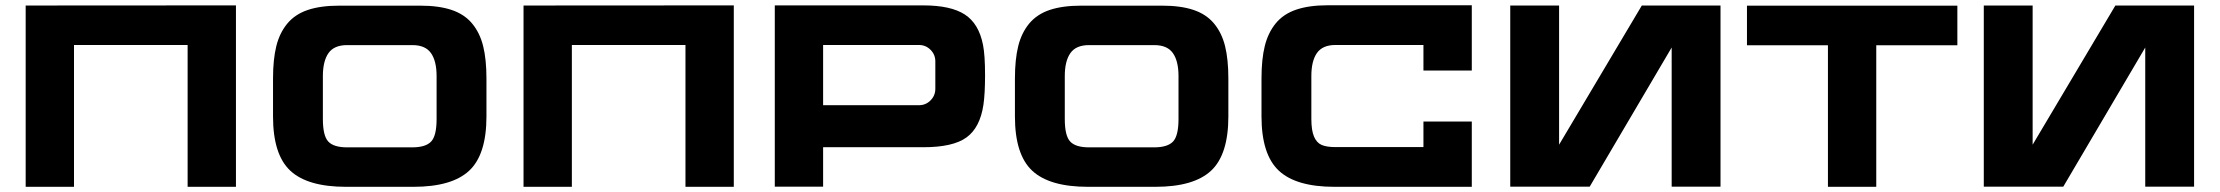

<svg xmlns="http://www.w3.org/2000/svg" viewBox="-20 -721 8567 741"><path d="M79.1 -699.7 890.6 -700.2V0H704.1V-547.4H265.6V0H79.1Z M1601.1 -699.2Q1673.8 -699.2 1723.1 -682.6Q1772.5 -666 1802.2 -630.1Q1832 -594.2 1844.7 -543Q1857.4 -491.7 1857.4 -418V-271.5Q1857.4 -124.5 1790.8 -62.3Q1724.1 0 1575.7 0H1315.4Q1167 0 1100.3 -62.3Q1033.7 -124.5 1033.7 -271.5V-418Q1033.7 -491.7 1046.4 -543Q1059.1 -594.2 1088.9 -630.1Q1118.7 -666 1168 -682.6Q1217.3 -699.2 1290 -699.2ZM1665 -261.7V-427.2Q1665 -485.4 1643.3 -516.1Q1621.6 -546.9 1571.8 -546.9H1319.3Q1269.5 -546.9 1247.8 -516.1Q1226.1 -485.4 1226.1 -427.2V-261.7Q1226.1 -196.8 1247.1 -174.6Q1268.1 -152.3 1319.8 -152.3H1570.8Q1622.6 -152.3 1643.8 -174.6Q1665 -196.8 1665 -261.7Z M2000.5 -699.7 2812 -700.2V0H2625.5V-547.4H2187V0H2000.5Z M3773.9 -547.4Q3781.7 -507.8 3781.7 -431.2Q3781.7 -358.9 3775.4 -316.4Q3762.2 -228.5 3710.2 -190.7Q3658.2 -152.8 3543.5 -152.8H3156.7V-0.5H2970.2V-700.2H3543.5Q3649.4 -700.2 3703.6 -665Q3757.8 -629.9 3773.9 -547.4ZM3589.8 -378.4V-483.9Q3589.8 -510.3 3571.3 -528.8Q3552.7 -547.4 3526.4 -547.4H3156.7V-314.9H3526.4Q3552.7 -314.9 3571.3 -333.5Q3589.8 -352.1 3589.8 -378.4Z M4464.4 -699.2Q4537.1 -699.2 4586.4 -682.6Q4635.7 -666 4665.5 -630.1Q4695.3 -594.2 4708 -543Q4720.7 -491.7 4720.7 -418V-271.5Q4720.7 -124.5 4654.1 -62.3Q4587.4 0 4439 0H4178.7Q4030.3 0 3963.6 -62.3Q3897 -124.5 3897 -271.5V-418Q3897 -491.7 3909.7 -543Q3922.4 -594.2 3952.1 -630.1Q3981.9 -666 4031.2 -682.6Q4080.6 -699.2 4153.3 -699.2ZM4528.3 -261.7V-427.2Q4528.3 -485.4 4506.6 -516.1Q4484.9 -546.9 4435.1 -546.9H4182.6Q4132.8 -546.9 4111.1 -516.1Q4089.4 -485.4 4089.4 -427.2V-261.7Q4089.4 -196.8 4110.4 -174.6Q4131.3 -152.3 4183.1 -152.3H4434.1Q4485.8 -152.3 4507.1 -174.6Q4528.3 -196.8 4528.3 -261.7Z M5105 -700.7H5660.2V-448.7H5473.6V-547.4H5134.3Q5084.5 -547.4 5062.7 -516.6Q5041 -485.8 5041 -427.7V-262.2Q5041 -217.8 5051.3 -193.8Q5061.5 -169.9 5080.8 -161.6Q5100.1 -153.3 5134.8 -153.3H5473.6V-252H5660.2V0H5130.4Q4981.9 0 4915.3 -62.5Q4848.6 -125 4848.6 -272V-418.5Q4848.6 -492.2 4861.3 -543.5Q4874 -594.7 4903.6 -630.9Q4933.1 -667 4982.7 -683.8Q5032.2 -700.7 5105 -700.7Z M6316.4 -699.7H6620.1V-0.5H6431.6V-537.6L6115.2 -0.5H5808.6V-699.7H5997.1V-162.6Z M7534.2 -699.2V-546.4H7221.2V0H7034.7V-546.4H6722.2V-699.2Z M8144 -699.7H8447.8V-0.5H8259.3V-537.6L7942.9 -0.5H7636.2V-699.7H7824.7V-162.6Z"/></svg>

Font: Wadik
Style: Bold
Weight: 700
Designer: Sasha Pavljenko
Version: Version 1.001;Fontself Maker 3.5.4